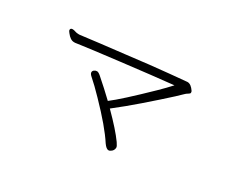

<svg xmlns="http://www.w3.org/2000/svg" viewBox="-89 -810 1178 1000"><g transform="rotate(30 500.0 -310.0)"><path d="M800 -567H798Q697 -558 584 -546Q516 -538 444 -529.5Q372 -521 306 -513.5Q240 -506 189 -499H183Q171 -499 161.5 -502.5Q152 -506 144 -506Q131 -506 131 -494Q131 -490 139 -480Q161 -451 183 -451H190Q194 -451 226 -456Q258 -461 440.5 -483Q623 -505 749 -518Q721 -487 684 -451Q546 -317 489 -274Q440 -321 386 -368Q372 -380 363.5 -380Q355 -380 347.5 -374.5Q340 -369 340 -361Q340 -353 349 -344Q389 -309 434 -262Q543 -150 590 -77Q607 -53 620 -53Q626 -53 630 -56Q649 -66 649 -86Q649 -93 636 -112Q599 -164 518 -245Q581 -294 648 -352Q686 -385 721.5 -416.5Q757 -448 782 -471Q807 -494 815 -502.5Q823 -511 833 -516.5Q843 -522 843 -527.5Q843 -533 841 -537Q821 -567 800 -567Z"/></g></svg>

Font: LXGW WenKai Mono TC Light
Style: Regular
Weight: 300
Designer: LXGW / Fontworks Inc.
Foundry: LXGW / Fontworks Inc.
Version: Version 1.330